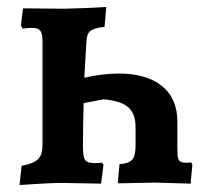

<svg xmlns="http://www.w3.org/2000/svg" viewBox="-20 -525 584 551"><path d="M529 -59C523 -58 518 -58 514 -58C489 -58 489 -69 489 -105V-177C489 -266 425 -314 321 -314C291 -314 258 -310 222 -302L228 -407C230 -434 238 -443 280 -448L285 -505C261 -503 181 -500 164 -500C128 -500 83 -501 46 -501L40 -452L45 -443C54 -444 64 -445 72 -445C98 -445 102 -432 102 -404V-114C102 -72 91 -59 42 -49L36 6C79 3 128 0 155 0C183 0 254 2 270 2L277 -52L273 -58C264 -57 257 -57 251 -57C222 -57 218 -67 218 -109C218 -144 219 -186 220 -229L277 -240C347 -234 370 -209 369 -156V-110C369 -71 362 -57 323 -54L318 1C353 1 397 -1 424 -1L527 2L532 -52Z"/></svg>

Font: Alegreya SC
Style: Bold
Weight: 700
Designer: Juan Pablo del Peral
Foundry: Huerta Tipografica
Version: Version 2.007;PS 002.007;hotconv 1.0.88;makeotf.lib2.5.64775